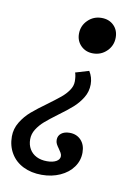

<svg xmlns="http://www.w3.org/2000/svg" viewBox="-104 -477 522 726"><g transform="rotate(10 157.5 -114.0)"><path d="M-29.3 74.1Q-29.3 44.6 -13.7 18.9Q1.9 -6.8 24.5 -26.3Q47.1 -45.7 83.2 -71.6Q112.6 -93.4 129.3 -107.1Q146.1 -120.9 157.5 -137.5Q169 -154 169 -171.9Q169 -181.2 167.8 -190.5Q166.5 -199.8 164.2 -205.4L215.8 -220.8Q222.9 -209.7 226.5 -197.3Q230.1 -185 230.1 -171.4Q230.1 -143.4 215.9 -120.2Q201.7 -96.9 181.5 -78.9Q161.3 -60.8 128 -36.6Q97.9 -14.2 80.7 0.8Q63.6 15.8 52.1 34Q40.7 52.2 40.7 72.5Q40.7 93.8 50.2 110Q59.7 126.2 77.1 134.9Q94.4 143.5 117.3 143.5Q139.4 143.5 152.8 136Q166.3 128.4 166.3 115.6Q166.3 109.3 162.4 102.6Q158.6 95.9 153.9 89.5Q147 80.1 143.4 73.1Q139.8 66.2 139.8 57.3Q139.8 41.3 151.9 32Q163.9 22.7 183.9 22.7Q210.9 22.7 227.7 40.6Q244.4 58.4 244.4 88.3Q244.4 119.1 226.4 144.1Q208.4 169.2 176.7 183.4Q145.1 197.6 106.5 197.6Q66.2 197.6 35.3 182.2Q4.5 166.9 -12.4 138.6Q-29.3 110.4 -29.3 74.1ZM153.1 -352.4Q153.1 -383.2 174.8 -404.6Q196.4 -426.1 227.6 -426.1Q256.3 -426.1 274.4 -408.2Q292.5 -390.4 292.5 -362Q292.5 -331.2 270.8 -309.8Q249.1 -288.3 218 -288.3Q190 -288.3 171.6 -306.5Q153.1 -324.8 153.1 -352.4Z"/></g></svg>

Font: Playfair Micro SmCond SmLight
Style: Italic
Weight: 360
Width: 4
Italic angle: -15.6°
Designer: Claus Eggers Sørensen
Foundry: Claus Eggers Sørensen
Version: Version 2.203;Glyphs 3.3 (3326)